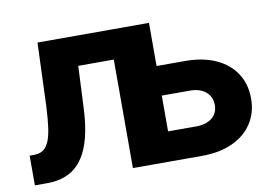

<svg xmlns="http://www.w3.org/2000/svg" viewBox="-63 -643 1065 743"><g transform="rotate(-10 469.5 -271.0)"><path d="M18.1 0V-116.7H36.1Q55.7 -116.7 69.6 -125.2Q83.5 -133.8 92.8 -153.6Q102.1 -173.3 107.2 -207.5Q112.3 -241.7 114.7 -292.5L124 -542.5H549.3V0H403.3V-426.3H263.7L256.3 -268.1Q252.4 -170.9 229.5 -112.1Q206.5 -53.2 166 -26.6Q125.5 0 67.4 0ZM511.2 -373H673.3Q744.6 -373 795.4 -349.6Q846.2 -326.2 873.3 -284.2Q900.4 -242.2 900.4 -186Q900.4 -130.9 873.3 -88.9Q846.2 -46.9 795.4 -23.4Q744.6 0 673.3 0H416V-542.5H562V-116.2H672.9Q711.9 -116.2 734.9 -134.8Q757.8 -153.3 757.8 -185.1Q757.8 -217.8 734.9 -237.3Q711.9 -256.8 672.9 -256.8H511.2Z"/></g></svg>

Font: Inter 16pt
Style: Bold
Weight: 700
Version: Version 4.001;git-66647c0bb